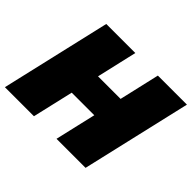

<svg xmlns="http://www.w3.org/2000/svg" viewBox="-152 -874 1089 1089"><g transform="rotate(45 392.0 -330.0)"><path d="M378 -660 322 -417H503L559 -660H792L639 0H406L463 -246H282L225 0H-8L145 -660Z"/></g></svg>

Font: Work Sans Black
Style: Italic
Weight: 900
Italic angle: -13°
Designer: Wei Huang
Foundry: Wei Huang
Version: Version 2.009; ttfautohint (v1.8.3)